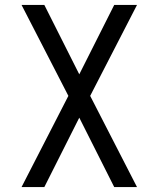

<svg xmlns="http://www.w3.org/2000/svg" viewBox="-20 -755 640 775"><path d="M67 0 256 -368 67 -735H159L300 -455L441 -735H533L344 -368L533 0H441L300 -280L159 0Z"/></svg>

Font: Iosevka Custom Extended
Style: Regular
Weight: 400
Width: 7
Monospace: yes
Designer: Belleve Invis
Foundry: Belleve Invis
Version: Version 11.2.4; ttfautohint (v1.8.4)